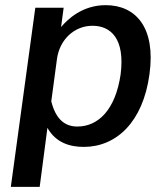

<svg xmlns="http://www.w3.org/2000/svg" viewBox="-20 -560 633 745"><path d="M134 165 164 -64C197 -5 253 10 305 10C432 10 535 -87 560 -272C585 -453 507 -540 390 -540C300 -540 243 -486 217 -455L227 -530H117L22 165ZM280 -69C228 -69 195 -102 179 -167L201 -331C211 -405 267 -460 339 -460C409 -460 466 -411 448 -271C428 -135 362 -69 280 -69Z"/></svg>

Font: Cheyenne Sans Medium
Style: Italic
Weight: 500
Italic angle: -8.13011°
Designer: The Public Sans project authors (U.S. Web Design System), Libre Franklin designed by Pablo Impallari and Rodrigo Fuenzal
Foundry: The Cheyenne Sans Project Authors
Version: Version 2.007